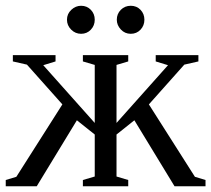

<svg xmlns="http://www.w3.org/2000/svg" viewBox="-24 -652 739 672"><path d="M307.6 -181.2 245.1 -231 104.5 0H-3.9V-22L33.2 -33.2L194.3 -286.6L70.3 -425.8L21 -437V-459H170.4V-437L127.4 -423.8L307.6 -221.7V-424.8L266.1 -437V-459H424.8V-437L383.8 -424.8V-221.7L564 -423.8L521 -437V-459H670.4V-437L621.1 -425.8L497.1 -286.6L658.2 -33.2L695.3 -22V0H586.9L446.3 -231L383.8 -181.2V-34.2L424.8 -22V0H266.1V-22L307.6 -34.2ZM481.4 -583Q481.4 -562.5 467.8 -548.1Q454.1 -533.7 433.6 -533.7Q413.1 -533.7 398.9 -548.8Q384.8 -564 384.8 -583Q384.8 -603.5 398.9 -617.7Q413.1 -631.8 433.6 -631.8Q454.1 -631.8 467.8 -617.7Q481.4 -603.5 481.4 -583ZM307.6 -583Q307.6 -562.5 293.9 -548.1Q280.3 -533.7 259.8 -533.7Q239.7 -533.7 225.1 -548.3Q210.4 -563 210.4 -583Q210.4 -603.5 225.6 -617.7Q240.7 -631.8 259.8 -631.8Q280.3 -631.8 293.9 -617.7Q307.6 -603.5 307.6 -583Z"/></svg>

Font: Tinos
Style: Regular
Weight: 400
Designer: Steve Matteson
Foundry: Monotype Imaging Inc.
Version: Version 1.23